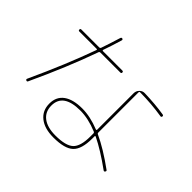

<svg xmlns="http://www.w3.org/2000/svg" viewBox="-179 -1070 1358 1358"><g transform="rotate(45 500.0 -390.5)"><path d="M674 -190Q674 -199 666 -202Q574 -240 494 -240Q324 -240 324 -120Q324 -58 368.5 -24Q413 10 494 10Q597 10 635.5 -26Q674 -62 674 -160ZM304 -120Q304 -188 353 -224Q402 -260 494 -260Q574 -260 666 -223Q674 -221 674 -229V-593Q674 -616 690.5 -633Q707 -650 730 -649Q837 -646 925 -632Q936 -630 934 -620Q932 -610 923 -612Q817 -629 702 -630Q694 -630 694 -621V-220Q694 -211 702 -208Q798 -164 922 -74Q930 -69 924 -60Q918 -51 910 -57Q791 -143 702 -186Q694 -190 694 -181V-160Q694 -53 650 -11.5Q606 30 494 30Q405 30 354.5 -10Q304 -50 304 -120ZM69 -133Q193 -402 272 -623Q274 -630 266 -630H94Q84 -630 84 -640Q84 -650 94 -650H273Q281 -650 284 -657Q303 -711 331 -802Q335 -813 344 -810Q353 -807 350 -797Q327 -720 305 -658Q303 -650 311 -650H504Q514 -650 514 -640Q514 -630 504 -630H304Q296 -630 293 -622Q211 -391 87 -125Q83 -116 74 -120Q65 -124 69 -133Z"/></g></svg>

Font: Rounded Mplus 1c Thin
Style: Regular
Weight: 250
Version: Version 1.059.20150529